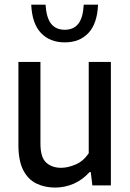

<svg xmlns="http://www.w3.org/2000/svg" viewBox="-20 -816 574 845"><path d="M222.5 9.5Q176.5 9.5 139.8 -8.5Q103 -26.5 82 -67.8Q61 -109 61 -178.5V-543.5H158V-184Q158 -123.5 183.2 -100.5Q208.5 -77.5 249 -77.5Q278.5 -77.5 313 -92.2Q347.5 -107 370.5 -141.5V-543.5H468V0H386.5L379.5 -58.5H374Q343.5 -24.5 304.5 -7.5Q265.5 9.5 222.5 9.5ZM265 -629.5Q199.5 -629.5 160.2 -671Q121 -712.5 117.5 -795.5H180.5Q184 -738 205 -711.5Q226 -685 265 -685Q304 -685 324.8 -711.5Q345.5 -738 348.5 -795.5H411.5Q408 -712 369.2 -670.8Q330.5 -629.5 265 -629.5Z"/></svg>

Font: Encode Sans Semi Condensed Medium
Style: Regular
Weight: 500
Width: 4
Designer: Multiple Designers
Foundry: Impallari Type
Version: Version 3.000; ttfautohint (v1.8.3) -l 8 -r 50 -G 200 -x 14 